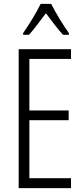

<svg xmlns="http://www.w3.org/2000/svg" viewBox="-20 -967 432 987"><path d="M243 -947H189C168 -903 127 -837 99 -797V-788H129C155 -816 188 -863 216 -899C245 -861 276 -818 304 -788H334V-797C311 -828 266 -901 243 -947ZM345 0V-51H131V-349H333V-399H131V-664H345V-714H76V0Z"/></svg>

Font: Noto Sans Arabic ExtCond Light
Style: Regular
Weight: 300
Width: 2
Designer: Monotype Design Team, Nadine Chahine, Nizar Qandah and Khaled Hosny
Foundry: Monotype Imaging Inc.
Version: Version 2.012